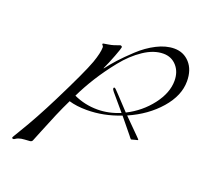

<svg xmlns="http://www.w3.org/2000/svg" viewBox="-152 -1056 1311 1258"><g transform="rotate(20 503.0 -427.0)"><path d="M818 -236Q795 -229 792 -229Q791 -229 790 -230Q789 -231 786.5 -233.5Q784 -236 781.5 -239.5Q779 -243 773.5 -250Q768 -257 762 -264Q747 -282 722 -313Q697 -344 686 -357Q569 -311 452 -311Q381 -311 328 -327Q301 -272 274.5 -210Q248 -148 220 -78Q192 -8 190 -4Q186 6 173 7.5Q160 9 136.5 10Q113 11 94 18Q84 22 77 27Q70 32 66 32Q56 32 56 26Q56 23 62.5 12Q69 1 78.5 -14.5Q88 -30 90 -34Q161 -150 242 -312Q356 -540 386 -623Q411 -694 411 -733Q411 -739 406 -744.5Q401 -750 401 -752Q401 -756 406 -757.5Q411 -759 439 -763Q459 -766 476.5 -771.5Q494 -777 503.5 -781Q513 -785 514 -785Q528 -785 528 -775Q528 -768 506 -709.5Q484 -651 463 -607L465 -606Q494 -644 527.5 -681Q561 -718 616.5 -770Q672 -822 735 -854Q798 -886 856 -886Q921 -886 963.5 -839Q1006 -792 1006 -712Q1006 -612 924 -518Q842 -424 714 -368L821 -261Q837 -245 837 -243Q837 -241 835.5 -240.5Q834 -240 828.5 -238.5Q823 -237 818 -236ZM351 -374Q429 -338 516 -338Q595 -338 674 -371Q598 -461 579 -483Q568 -496 568 -504Q568 -511 575 -511Q580 -511 613 -475Q665 -419 699 -383Q798 -433 863 -518Q928 -603 928 -687Q928 -750 892 -790Q856 -830 800 -830Q734 -830 664 -783.5Q594 -737 534.5 -662.5Q475 -588 430 -516.5Q385 -445 351 -374Z"/></g></svg>

Font: Miama Nueva
Style: Medium
Weight: 400
Italic angle: -28°
Version: Version 1.0